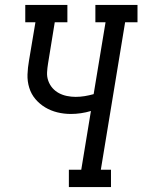

<svg xmlns="http://www.w3.org/2000/svg" viewBox="-20 -755 575 775"><path d="M258 0V-70H308L347 -307Q327 -301 306.5 -298Q286 -295 266 -295Q238 -295 211.5 -301.5Q185 -308 162.5 -321.5Q140 -335 123 -355Q106 -375 98 -401Q90 -427 91 -454.5Q92 -482 97 -510L123 -665H82V-735H252V-665H201L174 -499Q171 -481 170 -463Q169 -445 175 -428.5Q181 -412 192 -399.5Q203 -387 218 -379Q233 -371 250.5 -367.5Q268 -364 285 -364Q304 -364 322 -367Q340 -370 358 -375L406 -665H365V-735H535V-665H485L387 -70H428V0Z"/></svg>

Font: Iosevka Slab Oblique
Style: Regular
Weight: 400
Italic angle: -9°
Monospace: yes
Designer: Belleve Invis
Foundry: Belleve Invis
Version: Version 11.1.1; ttfautohint (v1.8.3)